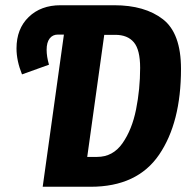

<svg xmlns="http://www.w3.org/2000/svg" viewBox="-20 -713 722 733"><path d="M671 -450Q671 -245 587.5 -122.5Q504 0 326 0H143L224 -581H201Q181 -581 169.5 -566Q158 -551 158 -523Q158 -497 167 -466L64 -429Q43 -481 43 -528Q43 -603 89.5 -648Q136 -693 211 -693H416Q533 -693 602 -639.5Q671 -586 671 -450ZM515 -454Q515 -523 491 -551.5Q467 -580 420 -580H378L313 -114H351Q411 -114 447.5 -166Q484 -218 499.5 -295.5Q515 -373 515 -454Z"/></svg>

Font: Fira Sans Extra Condensed
Style: Bold Italic
Weight: 700
Width: 3
Italic angle: -8°
Designer: Carrois Corporate & Edenspiekermann AG
Foundry: Carrois Corporate GbR & Edenspiekermann AG
Version: Version 4.203